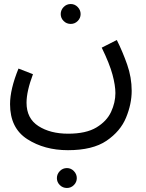

<svg xmlns="http://www.w3.org/2000/svg" viewBox="-20 -517 725 955"><path d="M30 1Q30 120 115.5 175Q201 230 318 230Q441 230 510 183Q579 136 607 68Q635 0 635 -65Q635 -132 612.5 -196Q590 -260 561 -318L486 -280Q525 -200 539.5 -146Q554 -92 554 -54Q554 -7 532.5 39.5Q511 86 459.5 117Q408 148 319 148Q230 148 171 110Q112 72 112 -6Q112 -63 144 -148L72 -176Q30 -73 30 1ZM332 -398Q352 -398 366.5 -412.5Q381 -427 381 -447Q381 -467 366.5 -482Q352 -497 332 -497Q311 -497 296.5 -482Q282 -467 282 -447Q282 -427 296.5 -412.5Q311 -398 332 -398ZM313 418Q333 418 347.5 403.5Q362 389 362 369Q362 349 347.5 334Q333 319 313 319Q292 319 277.5 334Q263 349 263 369Q263 389 277.5 403.5Q292 418 313 418Z"/></svg>

Font: Noto Sans Arabic
Style: Regular
Weight: 400
Designer: Nadine Chahine - Monotype Design Team
Foundry: Monotype Imaging Inc.
Version: Version 1.902